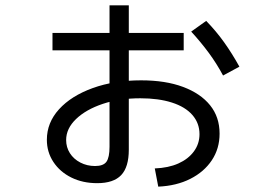

<svg xmlns="http://www.w3.org/2000/svg" viewBox="-20 -659 1040 717"><path d="M558 -30Q609 -32 646 -48.5Q683 -65 704 -93.5Q725 -122 725 -158Q725 -199 698.5 -229.5Q672 -260 622 -276Q572 -292 504 -292Q426 -292 363.5 -271Q301 -250 264 -214.5Q227 -179 227 -136Q227 -109 241 -87Q255 -65 280 -52Q305 -39 335 -39Q366 -39 377.5 -55Q389 -71 389 -111V-319V-639H461V-100Q461 -35 432.5 -5Q404 25 343 25Q289 25 246.5 4Q204 -17 179.5 -54Q155 -91 155 -137Q155 -201 200.5 -251Q246 -301 326 -330Q406 -359 507 -359Q598 -359 663.5 -334.5Q729 -310 764.5 -266Q800 -222 800 -160Q800 -104 771 -60.5Q742 -17 690.5 9Q639 35 571 38ZM176 -471V-536H666V-471ZM813 -377Q789 -422 759 -462.5Q729 -503 694 -541L750 -581Q787 -543 817 -501Q847 -459 874 -410Z"/></svg>

Font: M PLUS 1 Thin
Style: Regular
Weight: 400
Version: Version 1.001